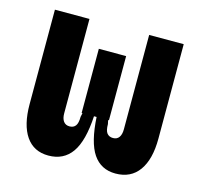

<svg xmlns="http://www.w3.org/2000/svg" viewBox="-83 -609 751 710"><g transform="rotate(15 293.0 -254.5)"><path d="M416 9.8Q360.4 9.8 330.3 -34.4Q300.3 -78.6 294.9 -176.3L335 -193.4L342.3 -159.7Q342.3 -135.2 350.3 -125Q358.4 -114.7 373.6 -114.7Q388.8 -114.7 396.5 -125.6Q404.3 -136.5 404.3 -156.2V-517.6H536.6V-156.2Q536.6 -76.7 505.6 -33.4Q474.6 9.8 416 9.8ZM159.2 9.8Q103 9.8 73.2 -33.4Q43.5 -76.7 43.5 -156.2V-517.6H175.8V-156.2Q175.8 -136.7 183.8 -125.7Q191.9 -114.7 207.1 -114.7Q222.3 -114.7 230 -125Q237.8 -135.2 237.8 -159.7L245.1 -193.4L285.2 -176.3Q279.8 -78.6 248.5 -34.4Q217.3 9.8 159.2 9.8ZM237.8 -174.3V-419.9H342.3V-174.3Z"/></g></svg>

Font: Cascadia Mono
Style: Regular
Weight: 400
Monospace: yes
Designer: Aaron Bell
Foundry: Saja Typeworks
Version: Version 2102.003